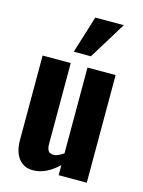

<svg xmlns="http://www.w3.org/2000/svg" viewBox="-126 -912 742 996"><g transform="rotate(15 245.0 -414.5)"><path d="M150 10Q115 10 91.5 -8Q68 -26 57 -56Q46 -86 46 -122V-578H197V-144Q197 -120 205 -107.5Q213 -95 234 -95Q246 -95 259.5 -101.5Q273 -108 287 -117V-578H438V0H287V-54Q257 -25 222.5 -7.5Q188 10 150 10ZM197 -639 259 -839H412L289 -639Z"/></g></svg>

Font: Oswald SemiBold
Style: Regular
Weight: 600
Designer: Vernon Adams
Foundry: Vernon Adams
Version: Version 4.100; ttfautohint (v1.8.1.43-b0c9)